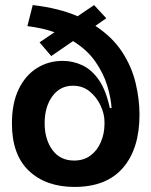

<svg xmlns="http://www.w3.org/2000/svg" viewBox="-20 -723 597 757"><path d="M274 14Q161 14 94 -49.5Q27 -113 27 -236Q27 -316 53.5 -371Q80 -426 125.5 -454.5Q171 -483 227 -483Q268 -483 305 -465.5Q342 -448 370 -407.5Q398 -367 413 -297H420Q417 -340 402 -388Q387 -436 355 -481.5Q323 -527 268 -561L182 -502L136 -556L195 -596Q146 -613 88 -620L109 -703Q161 -697 205 -686Q249 -675 286 -659L351 -703L399 -651L356 -621Q423 -577 461 -519Q499 -461 514.5 -396.5Q530 -332 530 -271Q530 -137 465 -61.5Q400 14 274 14ZM272 -90Q310 -90 336.5 -109.5Q363 -129 377.5 -162.5Q392 -196 392 -235V-242Q392 -274 376.5 -307Q361 -340 333.5 -362.5Q306 -385 267 -385Q217 -385 186.5 -343.5Q156 -302 156 -237Q156 -174 186.5 -132Q217 -90 272 -90Z"/></svg>

Font: Bricolage Grotesque 48pt SemiBold
Style: Regular
Weight: 600
Designer: Mathieu Triay
Foundry: Atelier Triay
Version: Version 1.000; ttfautohint (v1.8.4.7-5d5b);gftools[0.9.32]